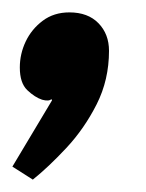

<svg xmlns="http://www.w3.org/2000/svg" viewBox="-50 -161 236 310"><path d="M3 129 -30 108 34 1 33 -1Q29 3 18 0Q6 -4 -6 -15.5Q-18 -27 -18 -52Q-18 -74 -8.5 -94Q1 -114 19 -127.5Q37 -141 62 -141Q92 -141 109 -123.5Q126 -106 126 -79Q126 -32 106 7.5Q86 47 57 78Q28 109 3 129Z"/></svg>

Font: Faustina
Style: Bold Italic
Weight: 700
Italic angle: -8°
Designer: Alfonso Garcia
Foundry: http://www.omnibus-type.com
Version: Version 1.200